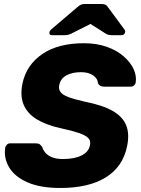

<svg xmlns="http://www.w3.org/2000/svg" viewBox="-20 -925 702 955"><path d="M280 10Q181 10 117 -18Q53 -46 25.5 -92.5Q-2 -139 6 -191Q8 -199 14.5 -205.5Q21 -212 30 -212H158Q172 -212 178 -207Q184 -202 190 -194Q194 -179 206 -165Q218 -151 239.5 -142.5Q261 -134 293 -134Q351 -134 386 -152Q421 -170 427 -201Q433 -224 419.5 -238Q406 -252 372.5 -263.5Q339 -275 283 -287Q210 -303 163 -331.5Q116 -360 97.5 -404.5Q79 -449 92 -511Q112 -603 191 -656.5Q270 -710 397 -710Q461 -710 511.5 -692Q562 -674 596 -644Q630 -614 645 -580.5Q660 -547 655 -515Q654 -507 647 -500.5Q640 -494 631 -494H497Q487 -494 479.5 -498Q472 -502 467 -511Q467 -533 444 -549.5Q421 -566 383 -566Q340 -566 311 -550.5Q282 -535 275 -503Q270 -483 280.5 -468Q291 -453 320.5 -442Q350 -431 403 -419Q490 -402 540 -373.5Q590 -345 607.5 -302Q625 -259 612 -197Q591 -95 506 -42.5Q421 10 280 10ZM238 -750Q224 -750 226 -764Q227 -772 234 -778L363 -888Q375 -899 383.5 -902Q392 -905 401 -905H486Q496 -905 503.5 -902Q511 -899 518 -888L599 -778Q604 -772 602 -764Q599 -750 584 -750H537Q529 -750 521.5 -751.5Q514 -753 507 -757L430 -806L333 -757Q324 -753 316.5 -751.5Q309 -750 300 -750Z"/></svg>

Font: Rubik
Style: Bold Italic
Weight: 700
Italic angle: -12°
Designer: Hubert and Fischer
Foundry: Hubert and Fischer
Version: Version 2.300;gftools[0.9.30]